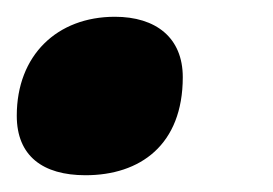

<svg xmlns="http://www.w3.org/2000/svg" viewBox="-22 -197 326 229"><path d="M80 12C145 12 196 -24 196 -105C196 -152 164 -177 115 -177C46 -177 -2 -131 -2 -59C-2 -11 29 12 80 12Z"/></svg>

Font: Noto Sans UI SemiCondensed Black
Style: Italic
Weight: 900
Width: 4
Italic angle: -372°
Designer: Monotype Design Team
Foundry: Monotype Imaging Inc.
Version: Version 1.901